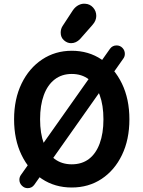

<svg xmlns="http://www.w3.org/2000/svg" viewBox="-20 -986 766 1025"><path d="M363 15Q273 15 203.8 -30.9Q134.5 -76.8 94.9 -158.8Q55.2 -240.8 55.2 -349Q55.2 -457.2 95.1 -539.6Q135 -622 204.9 -668.5Q274.8 -715 363.2 -715Q452.8 -715 522 -668.5Q591.2 -622 631 -539.6Q670.8 -457.2 670.8 -349Q670.8 -240.8 631.2 -158.8Q591.8 -76.8 522.4 -30.9Q453 15 363 15ZM363 -108.8Q417 -108.8 454.6 -137.2Q492.2 -165.8 512.2 -220Q532.2 -274.2 532.2 -349Q532.2 -424.2 512.2 -478.5Q492.2 -532.8 454.6 -562Q417 -591.2 363 -591.2Q310 -591.2 272 -562Q234 -532.8 214 -478.5Q194 -424.2 194 -349Q194 -274.2 214 -220Q234 -165.8 272 -137.2Q310 -108.8 363 -108.8ZM127.5 18.5Q110 18.5 96.8 5.1Q83.5 -8.2 83.5 -26.5Q83.5 -41.2 92.5 -53.2L567.5 -726Q580.5 -743.5 602.5 -743.5Q621 -743.5 633.8 -730.2Q646.5 -717 646.5 -698.5Q646.5 -683.8 637.5 -672L162.8 0.8Q149.8 18.5 127.5 18.5ZM359.2 -755.5Q339 -755.5 321.5 -770.9Q304 -786.2 304 -811.5Q304 -832.2 314.8 -848.2L368.8 -930.8Q381.8 -949.8 399.6 -958.8Q417.5 -967.8 434.5 -966Q459.8 -964.8 476.9 -945.9Q494 -927 494 -900.8Q494 -889.2 489.2 -877Q484.5 -864.8 472.5 -851.5L407.8 -778Q386.5 -755.5 359.2 -755.5Z"/></svg>

Font: National Park
Style: Regular
Weight: 400
Designer: Andrea Herstowski, Ben Hoepner
Version: Version 1.009